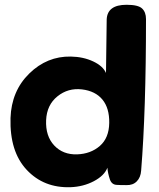

<svg xmlns="http://www.w3.org/2000/svg" viewBox="-20 -735 670 811"><path d="M433.6 -26.4Q420.9 6.8 376.5 30.3Q332 53.7 278.3 55.7Q165 59.6 92.8 -17.6Q20.5 -94.7 24.4 -236.3Q28.3 -350.6 103.5 -424.3Q178.7 -498 279.3 -496.1Q332 -495.1 373.5 -475.6Q415 -456.1 427.7 -426.8Q429.7 -612.3 430.7 -653.3Q433.6 -714.8 514.6 -714.8Q563.5 -714.8 580.1 -699.2Q596.7 -683.6 596.7 -654.3Q596.7 -267.6 576.2 -14.6Q574.2 14.6 557.6 31.2Q541 47.9 513.7 46.9Q485.4 46.9 472.7 45.9Q452.1 44.9 444.3 23.4Q435.5 -2.9 433.6 -26.4ZM441.4 -215.8Q442.4 -278.3 412.6 -314.5Q382.8 -350.6 326.2 -357.4Q267.6 -364.3 222.7 -328.1Q177.7 -292 174.8 -227.5Q171.9 -160.2 209 -120.6Q246.1 -81.1 305.7 -83Q363.3 -85 401.9 -118.7Q440.4 -152.3 441.4 -215.8Z"/></svg>

Font: Gen Jyuu GothicX Heavy
Style: Bold
Weight: 900
Designer: [Source Han Sans]
Ryoko NISHIZUKA  (kana & ideographs); Paul D. Hunt (Latin, Greek & Cyrillic); Wenlong ZHANG  (bopomofo
Version: Version 1.002.20150607